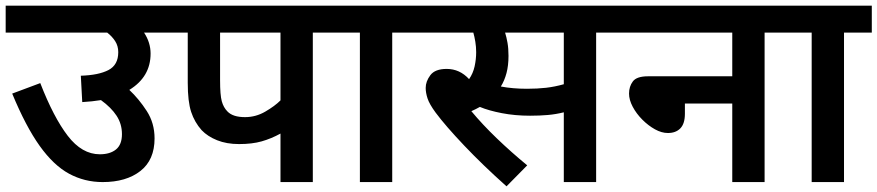

<svg xmlns="http://www.w3.org/2000/svg" viewBox="-20 -642 3094 677"><path d="M0 -622H585V-527H488Q511 -492 511 -453Q511 -371 436 -325Q470 -293 497.5 -250.5Q525 -208 525 -154Q525 -78 475 -39Q425 0 342 0Q278 0 223.5 -29.5Q169 -59 120 -127.5Q71 -196 23 -312L122 -349Q169 -228 219 -163Q269 -98 332 -98Q368 -98 389 -115Q410 -132 410 -169Q410 -205 391 -234Q372 -263 336 -289Q305 -284 270 -282L265 -375Q328 -377 362.5 -395Q397 -413 397 -458Q397 -480 386 -497Q375 -514 358 -527H0Z M1083 -527V0H969V-171Q936 -153 902.5 -143.5Q869 -134 823 -134Q779 -134 745.5 -147.5Q712 -161 691 -183Q666 -211 654 -247.5Q642 -284 642 -350V-527H570V-622H1180V-527ZM969 -527H756V-359Q756 -307 762 -285Q768 -263 782 -249Q801 -229 844 -229Q882 -229 915.5 -248.5Q949 -268 969 -288Z M1363 -527V0H1249V-527H1166V-622H1461V-527Z M2082 -527V0H1968V-246Q1940 -239 1911.5 -236.5Q1883 -234 1849 -234Q1796 -234 1749.5 -243Q1703 -252 1672 -265Q1658 -257 1642 -250Q1681 -203 1732 -154Q1783 -105 1839 -59L1766 15Q1683 -59 1617 -128.5Q1551 -198 1516 -245Q1494 -275 1487.5 -295Q1481 -315 1481 -332Q1481 -355 1497.5 -377Q1514 -399 1555 -399Q1601 -399 1634 -363Q1648 -383 1653.5 -408Q1659 -433 1659 -458Q1659 -477 1656 -495Q1653 -513 1649 -527H1447V-622H2180V-527ZM1838 -329Q1875 -329 1905.5 -332.5Q1936 -336 1968 -345V-527H1761Q1766 -511 1769.5 -491Q1773 -471 1773 -445Q1773 -411 1766 -384.5Q1759 -358 1746 -337Q1767 -333 1790 -331Q1813 -329 1838 -329Z M2165 -622H2773V-527H2676V0H2562V-277H2395V-241Q2395 -206 2379 -189.5Q2363 -173 2335 -173Q2313 -173 2289.5 -186Q2266 -199 2245 -220Q2224 -241 2211 -265.5Q2198 -290 2198 -312Q2198 -337 2211.5 -355Q2225 -373 2265 -373H2562V-527H2165Z M2956 -527V0H2842V-527H2759V-622H3054V-527Z"/></svg>

Font: Noto Sans Devanagari UI SemiBold
Style: Regular
Weight: 600
Designer: Jelle Bosma - Monotype Design Team
Foundry: Monotype Imaging Inc.
Version: Version 2.003; ttfautohint (v1.8.4.7-5d5b)